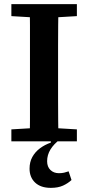

<svg xmlns="http://www.w3.org/2000/svg" viewBox="-20 -684 427 929"><path d="M35 0V-58L170 -66H217L352 -58V0ZM124 0Q125 -51 125 -101.5Q125 -152 125 -203.5Q125 -255 125 -306V-358Q125 -409 125 -460Q125 -511 125 -562Q125 -613 124 -664H263Q262 -614 261.5 -563Q261 -512 261 -461Q261 -410 261 -358V-307Q261 -256 261 -204.5Q261 -153 261.5 -102Q262 -51 263 0ZM35 -606V-664H352V-606L217 -598H170ZM226 225Q177 225 150 199.5Q123 174 123 132Q123 100 136.5 75.5Q150 51 173.5 33.5Q197 16 226 6V-11H272Q240 13 224 39.5Q208 66 208 96Q208 123 224 138.5Q240 154 265 154Q279 154 290 151.5Q301 149 312 145L326 187Q309 203 285 214Q261 225 226 225Z"/></svg>

Font: Source Serif 4 SemiBold
Style: Regular
Weight: 600
Designer: Frank Grießhammer
Foundry: Adobe Systems Incorporated
Version: Version 4.004;hotconv 1.0.116;makeotfexe 2.5.65601